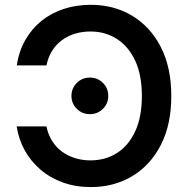

<svg xmlns="http://www.w3.org/2000/svg" viewBox="-20 -757 775 787"><path d="M352.1 9.8Q290 9.8 237.8 -9Q185.5 -27.8 146 -61.8Q106.4 -95.7 81.5 -140.6Q56.6 -185.5 48.3 -238.8H170.4Q177.2 -205.6 193.6 -179.4Q210 -153.3 233.9 -135.7Q257.8 -118.2 287.6 -108.9Q317.4 -99.6 350.6 -99.6Q411.6 -99.6 459.2 -129.6Q506.8 -159.7 534.2 -218.8Q561.5 -277.8 561.5 -363.3Q561.5 -448.7 534.4 -507.6Q507.3 -566.4 459.5 -597.2Q411.6 -627.9 350.6 -627.9Q316.9 -627.9 287.4 -618.9Q257.8 -609.9 233.6 -592Q209.5 -574.2 193.4 -548.3Q177.2 -522.5 170.4 -488.8H48.8Q57.6 -547.4 84 -593.5Q110.4 -639.6 150.6 -671.9Q190.9 -704.1 242.2 -720.7Q293.5 -737.3 352.1 -737.3Q446.8 -737.3 521.5 -692.6Q596.2 -647.9 639.2 -564.2Q682.1 -480.5 682.1 -363.3Q682.1 -246.6 639.4 -163.1Q596.7 -79.6 522 -34.9Q447.3 9.8 352.1 9.8ZM348.1 -289.1Q316.9 -289.1 294.9 -310.8Q272.9 -332.5 272.9 -363.8Q272.9 -395.5 294.9 -417.2Q316.9 -439 348.1 -439Q379.9 -439 401.9 -417.2Q423.8 -395.5 423.8 -363.8Q423.8 -332.5 401.9 -310.8Q379.9 -289.1 348.1 -289.1Z"/></svg>

Font: Inter Cardless
Style: Medium
Weight: 500
Designer: Rasmus Andersson
Foundry: rsms
Version: Version 4.001;git-9221beed3